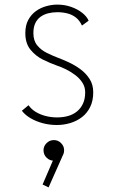

<svg xmlns="http://www.w3.org/2000/svg" viewBox="-20 -532 490 834"><path d="M227 11Q195 11 165.2 3Q135.5 -5 112 -19Q88.5 -33 75 -51L104 -75Q115.5 -58 134.8 -46.2Q154 -34.5 178 -28.2Q202 -22 228 -22Q253.5 -22 275.8 -28.2Q298 -34.5 314.5 -48Q331 -61.5 340.5 -82Q350 -102.5 350 -131Q350 -154 338.2 -172.5Q326.5 -191 307.5 -205.5Q288.5 -220 266.8 -230.8Q245 -241.5 225 -248Q198 -257.5 166.5 -273Q135 -288.5 112.5 -316Q90 -343.5 90 -388Q90 -422 102.8 -445.5Q115.5 -469 136 -483.8Q156.5 -498.5 181 -505.2Q205.5 -512 229 -512Q261 -512 289.2 -502Q317.5 -492 337.5 -476Q357.5 -460 365 -442L336 -421Q326 -443 309.8 -455.8Q293.5 -468.5 272.8 -473.8Q252 -479 229 -479Q208 -479 189.2 -474.2Q170.5 -469.5 156 -459Q141.5 -448.5 133.2 -431Q125 -413.5 125 -388Q125 -355 141.8 -334.8Q158.5 -314.5 183.5 -302.2Q208.5 -290 232 -281Q253.5 -273 279.8 -260.8Q306 -248.5 330 -230.8Q354 -213 369.5 -188.5Q385 -164 385 -131Q385 -94.5 371.8 -67.5Q358.5 -40.5 336 -23.2Q313.5 -6 285.2 2.5Q257 11 227 11ZM214 166Q195.5 166 182.2 152.8Q169 139.5 169 120.5Q169 103 182.2 89.8Q195.5 76.5 214 76.5Q232.5 76.5 245.5 89.8Q258.5 103 258.5 120.5Q258.5 139.5 245.5 152.8Q232.5 166 214 166ZM219 144 255 138 191 282 165 269.5Z"/></svg>

Font: League Mono Thin Condensed
Style: Regular
Weight: 100
Width: 1
Designer: Tyler Finck
Foundry: The League of Moveable Type / Tyler Finck
Version: Version 2.300;RELEASE